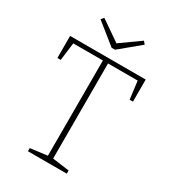

<svg xmlns="http://www.w3.org/2000/svg" viewBox="-210 -990 984 1100"><g transform="rotate(30 282.0 -440.5)"><path d="M153 0V-21L265 -35V-665H69L54 -547H32V-693H532V-547H510L495 -665H299V-36L410 -21V0ZM412 -881 427 -863 294 -753H272L135 -863L150 -881L283 -789Z"/></g></svg>

Font: Bitter ExtraLight
Style: Regular
Weight: 200
Designer: Sol Matas, and Bitter project Authors
Foundry: Sol Matas
Version: Version 2.001